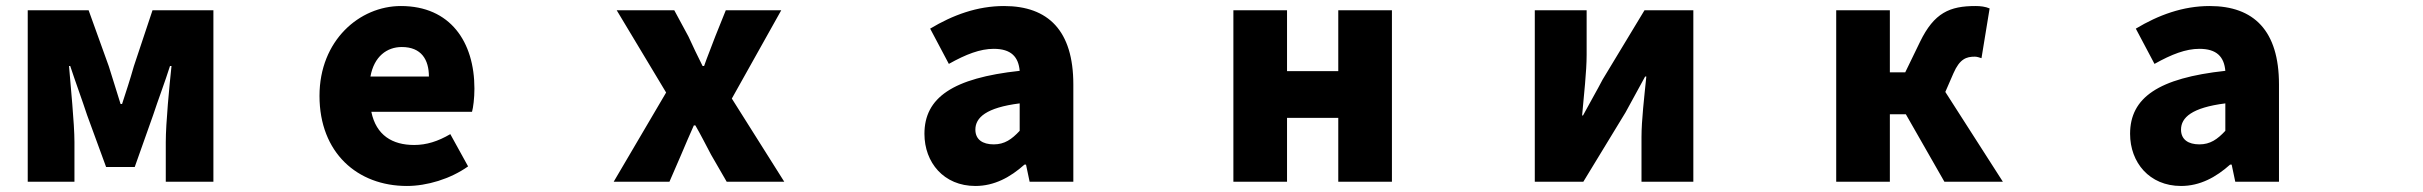

<svg xmlns="http://www.w3.org/2000/svg" viewBox="-20 -563 8040 637"><path d="M72 -529V40H227V-92C227 -154 214 -279 209 -344H213C229 -295 253 -230 269 -181L332 -9H427L488 -181C504 -230 528 -293 544 -344H549C542 -279 530 -154 530 -92V40H688V-529H486L424 -343C411 -297 398 -258 385 -218H380C368 -258 355 -297 341 -343L274 -529Z M1330 54C1396 54 1474 31 1533 -11L1474 -118C1433 -94 1395 -82 1354 -82C1282 -82 1228 -114 1212 -192H1546C1550 -206 1554 -237 1554 -269C1554 -424 1474 -543 1310 -543C1173 -543 1040 -429 1040 -245C1040 -56 1166 54 1330 54ZM1209 -309C1221 -376 1264 -407 1313 -407C1378 -407 1403 -365 1403 -309Z M2190 -256 2016 40H2201L2240 -50C2254 -83 2268 -116 2282 -147H2287C2305 -116 2322 -82 2339 -50L2391 40H2582L2408 -236L2572 -529H2388L2353 -442C2341 -409 2327 -376 2316 -344H2311C2295 -376 2279 -409 2264 -442L2217 -529H2026Z M3216 54C3279 54 3332 25 3379 -17H3384L3396 40H3541V-283C3541 -461 3458 -543 3311 -543C3222 -543 3141 -513 3066 -468L3128 -351C3185 -383 3232 -401 3277 -401C3335 -401 3359 -374 3363 -328C3141 -304 3047 -239 3047 -119C3047 -24 3111 54 3216 54ZM3216 -133C3216 -173 3252 -206 3363 -220V-129C3337 -101 3313 -84 3277 -84C3240 -84 3216 -100 3216 -133Z M4072 -529V40H4250V-172H4420V40H4598V-529H4420V-327H4250V-529Z M5072 -529V40H5233L5373 -190C5391 -222 5419 -275 5438 -309H5442C5435 -239 5426 -164 5426 -108V40H5598V-529H5436L5297 -299C5280 -266 5250 -214 5232 -180H5229C5235 -249 5244 -325 5244 -381V-529Z M6072 -529V40H6250V-184H6303L6431 40H6625L6434 -258L6461 -320C6482 -368 6504 -375 6532 -375C6540 -375 6547 -372 6554 -370L6581 -535C6567 -541 6551 -543 6534 -543C6449 -543 6397 -521 6350 -424L6301 -323H6250V-529Z M7216 54C7279 54 7332 25 7379 -17H7384L7396 40H7541V-283C7541 -461 7458 -543 7311 -543C7222 -543 7141 -513 7066 -468L7128 -351C7185 -383 7232 -401 7277 -401C7335 -401 7359 -374 7363 -328C7141 -304 7047 -239 7047 -119C7047 -24 7111 54 7216 54ZM7216 -133C7216 -173 7252 -206 7363 -220V-129C7337 -101 7313 -84 7277 -84C7240 -84 7216 -100 7216 -133Z"/></svg>

Font: コーポレート・ロゴ ver3 Bold
Style: Regular
Weight: 700
Designer: [KANA_main] LOGOTYPE.JP [Source Han Sans] Ryoko NISHIZUKA 西塚涼子 (kana, bopomofo & ideographs); Paul D. Hunt (Latin, Greek
Version: Version 12.001;FEAKit 1.0